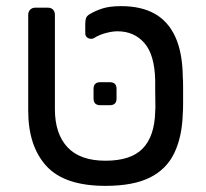

<svg xmlns="http://www.w3.org/2000/svg" viewBox="-20 -596 671 626"><path d="M324 10Q190 10 131 -55Q72 -120 72 -235V-548Q72 -558 78.5 -564.5Q85 -571 95 -571H136Q147 -571 153 -564.5Q159 -558 159 -548V-240Q159 -160 200 -116Q241 -72 324 -72Q407 -72 445.5 -112Q484 -152 486 -232Q487 -242 486.5 -262.5Q486 -283 486 -304Q486 -325 486 -335Q484 -418 450.5 -456Q417 -494 363 -494Q346 -494 324 -488Q302 -482 287 -472Q278 -467 268 -471.5Q258 -476 258 -487V-518Q258 -528 260 -535.5Q262 -543 271 -549Q291 -561 314.5 -568.5Q338 -576 375 -576Q440 -576 484 -551.5Q528 -527 551.5 -476Q575 -425 576 -345Q577 -335 577 -311Q577 -287 577 -262Q577 -237 576 -227Q574 -151 548.5 -97.5Q523 -44 468.5 -17Q414 10 324 10ZM307 -253Q285 -253 285 -275V-306Q285 -328 307 -328H338Q360 -328 360 -306V-275Q360 -253 338 -253Z"/></svg>

Font: DVN-Rubik
Style: Regular
Weight: 400
Designer: Hubert and Fischer
Foundry: Hubert & Fischer
Version: Version 2.102